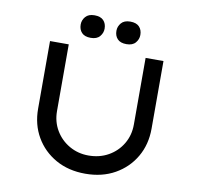

<svg xmlns="http://www.w3.org/2000/svg" viewBox="-94 -987 1123 1090"><g transform="rotate(10 467.5 -441.5)"><path d="M467 6Q370 6 296.5 -35.5Q223 -77 181.5 -148.5Q140 -220 140 -311V-701H248V-317Q248 -255 277.5 -205.5Q307 -156 357 -127.5Q407 -99 467 -99Q531 -99 581.5 -127.5Q632 -156 661.5 -205.5Q691 -255 691 -317V-701H794V-311Q794 -220 752.5 -148.5Q711 -77 637.5 -35.5Q564 6 467 6ZM570 -759Q535 -759 518 -777Q501 -795 501 -824Q501 -849 518 -869Q535 -889 570 -889Q605 -889 622 -871Q639 -853 639 -824Q639 -799 622 -779Q605 -759 570 -759ZM364 -759Q329 -759 312 -777Q295 -795 295 -824Q295 -849 312 -869Q329 -889 364 -889Q399 -889 416 -871Q433 -853 433 -824Q433 -799 416 -779Q399 -759 364 -759Z"/></g></svg>

Font: Lexend Mega
Style: Regular
Weight: 400
Designer: Bonnie Shaver-Troup, Thomas Jockin
Foundry: Lexend
Version: Version 1.007